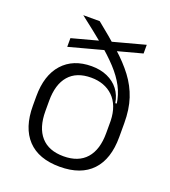

<svg xmlns="http://www.w3.org/2000/svg" viewBox="-126 -756 764 861"><g transform="rotate(20 256.5 -325.5)"><path d="M256.5 12Q155.5 12 103 -43.8Q50.5 -99.5 50.5 -204.5V-249Q50.5 -350 100.5 -405.5Q150.5 -461 238.5 -461Q281 -461 314 -446.2Q347 -431.5 367.5 -404.8Q388 -378 394 -341L410.5 -343.5L401.5 -259.5Q400.5 -297 389.5 -325.5Q378.5 -354 358.8 -373.2Q339 -392.5 312.5 -402.2Q286 -412 254 -412Q184 -412 147.8 -370.2Q111.5 -328.5 111.5 -250V-201Q111.5 -122 148.5 -80Q185.5 -38 256.5 -38Q327.5 -38 364.5 -80Q401.5 -122 401.5 -201Q401.5 -223.5 401.5 -244.8Q401.5 -266 401.5 -290Q401 -304.5 401 -314.5Q401 -324.5 401.5 -338Q395.5 -382 375.8 -419.8Q356 -457.5 321.5 -494.8Q287 -532 237.8 -572.8Q188.5 -613.5 124 -663H202.5Q266 -612 314.5 -568.8Q363 -525.5 396 -481.8Q429 -438 445.8 -387.2Q462.5 -336.5 462.5 -270V-204.5Q462.5 -99.5 410 -43.8Q357.5 12 256.5 12ZM437 -594 105 -505V-546.5L437 -635.5Z"/></g></svg>

Font: Anek Malayalam Medium Light
Style: Regular
Weight: 300
Version: Version 1.003